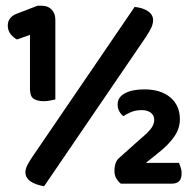

<svg xmlns="http://www.w3.org/2000/svg" viewBox="-20 -639 672 666"><path d="M84 -330V-518L39 -502Q27 -508 17 -520.5Q7 -533 7 -550Q7 -566 15.5 -576Q24 -586 37 -591L110 -619H125Q147 -619 159.5 -605.5Q172 -592 172 -570V-294Q166 -293 155 -290.5Q144 -288 132 -288Q109 -288 96.5 -296.5Q84 -305 84 -330ZM480 -329Q538 -329 571 -301Q604 -273 604 -225Q604 -194 585 -166Q566 -138 532 -111L486 -74H601Q604 -67 607 -57.5Q610 -48 610 -38Q610 -19 601.5 -10.5Q593 -2 577 -2H399Q390 -9 383.5 -20Q377 -31 377 -45Q377 -61 381 -72.5Q385 -84 392 -90L468 -158Q497 -182 506 -196Q515 -210 515 -223Q515 -239 503 -248Q491 -257 472 -257Q451 -257 435 -250.5Q419 -244 408 -236Q400 -242 394 -252.5Q388 -263 388 -277Q388 -302 413.5 -315.5Q439 -329 480 -329ZM93 -96 447 -615Q476 -612 493.5 -600Q511 -588 511 -569Q511 -556 504.5 -542.5Q498 -529 487 -512L133 7Q104 2 87 -9Q70 -20 68 -39Q68 -53 75 -66.5Q82 -80 93 -96Z"/></svg>

Font: Baloo Bhaijaan 2
Style: Bold
Weight: 700
Designer: Sanskriti Dholi, Noopur Datye and Ek Type
Foundry: Ek Type
Version: Version 1.701